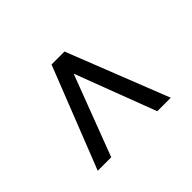

<svg xmlns="http://www.w3.org/2000/svg" viewBox="-87 -712 755 755"><g transform="rotate(45 291.0 -334.0)"><path d="M79 -298V-370L503 -537V-462L166 -334L503 -206V-131Z"/></g></svg>

Font: Gantari
Style: Regular
Weight: 400
Designer: Anugrah Pasau
Foundry: Lafontype
Version: Version 1.000; ttfautohint (v1.8.4)